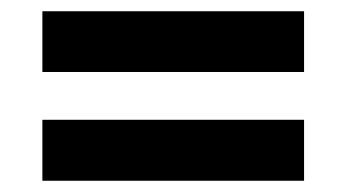

<svg xmlns="http://www.w3.org/2000/svg" viewBox="-20 -494 618 343"><path d="M523.2 -473.9V-365.4H55.7V-473.9ZM523.2 -280V-171.1H55.7V-280Z"/></svg>

Font: Noto Sans Oriya
Style: Regular
Weight: 400
Designer: Amélie Bonet and Sol Matas
Foundry: Google LLC
Version: Version 2.006